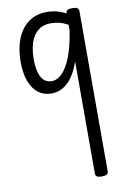

<svg xmlns="http://www.w3.org/2000/svg" viewBox="-117 -587 844 1269"><g transform="rotate(-10 305.0 48.0)"><path d="M229 17Q177 17 140 -11.5Q103 -40 83 -93.5Q63 -147 63 -223Q63 -275 72.5 -320.5Q82 -366 100.5 -402.5Q119 -439 146.5 -465Q174 -491 209.5 -505Q245 -519 289 -519Q324 -519 356 -511Q388 -503 418 -486V-490Q418 -502 428 -508.5Q438 -515 460 -515Q482 -515 493 -508.5Q504 -502 504 -489V589Q504 602 493 608.5Q482 615 460 615Q438 615 428 608.5Q418 602 418 589V-164Q396 -101 367 -61Q338 -21 303.5 -2Q269 17 229 17ZM151 -224Q151 -182 159.5 -145Q168 -108 188.5 -85.5Q209 -63 243 -63Q280 -63 313 -95Q346 -127 373.5 -195.5Q401 -264 418 -374V-410Q385 -429 355.5 -435Q326 -441 303 -441Q274 -441 250 -432Q226 -423 207.5 -405Q189 -387 176.5 -361Q164 -335 157.5 -300.5Q151 -266 151 -224Z"/></g></svg>

Font: Playwrite FR Moderne
Style: Regular
Weight: 400
Designer: Veronika Burian, José Scaglione
Foundry: TypeTogether
Version: Version 1.002